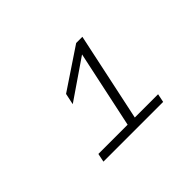

<svg xmlns="http://www.w3.org/2000/svg" viewBox="-91 -941 832 832"><g transform="rotate(-45 325.0 -524.5)"><path d="M326 -301 410 -695 229 -571 240 -623 427 -748H465L370 -301ZM155 -340H521L513 -301H147Z"/></g></svg>

Font: Azeret Mono Thin Thin
Style: Italic
Weight: 250
Italic angle: -12°
Version: Version 1.002